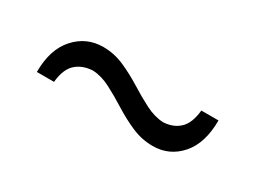

<svg xmlns="http://www.w3.org/2000/svg" viewBox="-26 -553 643 483"><g transform="rotate(30 295.0 -311.0)"><path d="M412 -234Q459.9 -234 491.7 -270.1Q523.5 -306.2 523.5 -372.5H473.7Q470 -334.6 452.1 -317.6Q434.2 -300.5 405.3 -298.9Q379.6 -300 353.1 -313.6Q326.6 -327.1 299 -344.5Q271.3 -361.8 241.9 -374.8Q212.5 -387.8 180.6 -387.8Q132.1 -387.8 99.5 -351.6Q66.8 -315.5 66.8 -249.7H116.7Q120.3 -287.9 138.9 -304.8Q157.5 -321.7 187.1 -323.3Q212.6 -322.2 238.8 -308.6Q265.1 -295 292.8 -277.5Q320.5 -260 350.2 -247Q380 -234 412 -234Z"/></g></svg>

Font: Pinar-VF-FD
Style: Regular
Weight: 300
Designer: Amin Abedi
Version: Version 3.0